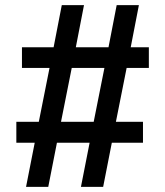

<svg xmlns="http://www.w3.org/2000/svg" viewBox="-20 -732 646 752"><path d="M563 -466H476L434 -255H540V-173H418L384 0H297L331 -173H203L169 0H82L116 -173H44V-255H132L174 -466H66V-547H190L222 -712H309L277 -547H405L437 -712H524L492 -547H563ZM347 -255 389 -466H261L219 -255Z"/></svg>

Font: PRinguin Sans
Style: Bold
Weight: 700
Designer: Vernon Adams
Foundry: Vernon Adams
Version: ""